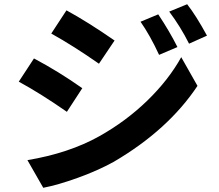

<svg xmlns="http://www.w3.org/2000/svg" viewBox="-20 -836 1040 910"><path d="M730 -768Q784 -687 821 -613L734 -576Q691 -669 646 -733ZM867 -816Q910 -761 961 -667L876 -629Q836 -709 782 -781ZM295 -787Q396 -732 523 -644L449 -534Q329 -618 223 -677ZM110 -77Q307 -110 450 -190Q577 -261 678 -359Q779 -457 839 -565L916 -429Q777 -220 519 -69Q445 -28 349.5 6.5Q254 41 185 54ZM141 -559Q258 -497 370 -418L297 -306Q172 -393 69 -449Z"/></svg>

Font: Noto Sans Korean Bold
Style: Bold
Weight: 700
Designer: Ryoko NISHIZUKA  (kana & ideographs); Paul D. Hunt (Latin, Greek & Cyrillic); Wenlong ZHANG  (bopomofo); Sandoll Communi
Foundry: Adobe Systems Incorporated
Version: Version 1.000;PS 1;hotconv 1.0.78;makeotf.lib2.5.61930